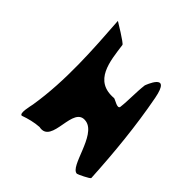

<svg xmlns="http://www.w3.org/2000/svg" viewBox="-209 -938 1126 1126"><g transform="rotate(45 354.5 -375.0)"><path d="M133.4 -777C148.7 -556.6 166.1 -312.8 128 -78C125.2 -61.1 104.9 15 128.1 15C167.1 1 207.6 -9.4 248.5 -12C375.3 14.8 294.5 -249.9 417.2 -228C518.5 -209.9 536.8 27 597.5 27C602.6 27 673.8 -6.6 674.9 -15C663.8 -217.3 644.5 -416.1 607.3 -612C573.2 -791.3 512.4 -621 512.4 -621C504.3 -557.2 507.7 -490.2 499.9 -429C493.1 -408.7 452.6 -437.7 438.4 -441C279.7 -427.3 268.3 -576.3 252 -696C250.6 -706.8 133.4 -777 133.4 -777Z"/></g></svg>

Font: Rocketfuel
Style: Italic
Weight: 400
Designer: Mew Too
Foundry: Cannot Into Space Fonts.
Version: Version 0.27